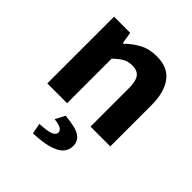

<svg xmlns="http://www.w3.org/2000/svg" viewBox="-205 -639 1009 1009"><g transform="rotate(45 300.0 -134.5)"><path d="M72 0V-496H192L203 -430H207Q239 -462 280.5 -485Q322 -508 378 -508Q462 -508 501 -454Q540 -400 540 -306V0H393V-287Q393 -337 376.5 -360Q360 -383 320 -383Q290 -383 267.5 -369.5Q245 -356 219 -331V0ZM204 239 193 180Q252 177 274 167.5Q296 158 296 141Q296 127 281 118Q266 109 232 106L260 52Q341 59 371 79Q401 99 401 136Q401 187 349.5 211.5Q298 236 204 239Z"/></g></svg>

Font: Source Code Pro ExtraLight
Style: Bold
Weight: 700
Monospace: yes
Version: Version 1.018;hotconv 1.0.116;makeotfexe 2.5.65601